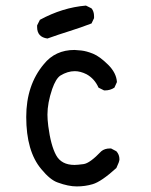

<svg xmlns="http://www.w3.org/2000/svg" viewBox="-20 -678 540 688"><path d="M255 -10Q225 -10 187 -24Q160 -33 128 -72Q74 -136 74 -259Q74 -373 137 -448Q178 -499 247 -499Q253 -499 271.5 -497Q290 -495 313.5 -485.5Q337 -476 367 -446.5Q397 -417 399 -384L390 -364Q375 -354 356 -354H353L333 -364Q319 -396 290 -412Q268 -423 248 -423Q222 -423 196 -407Q180 -396 167 -359Q150 -309 150 -267Q150 -250 153 -226Q162 -157 181 -122Q200 -87 247 -87Q257 -87 279.5 -90Q302 -93 343 -136Q355 -146 374 -146H378L397 -136Q408 -124 408 -107Q408 -99 397 -76Q343 -27 312 -18Q285 -10 255 -10ZM150 -540Q113 -545 113 -581V-587L123 -607Q204 -651 288 -658L308 -648Q317 -637 317 -620V-613L308 -594Q269 -579 229 -566.5Q189 -554 150 -540Z"/></svg>

Font: Xiaolai Mono SC
Style: Regular
Weight: 400
Monospace: yes
Designer: LXGW / Nozomi Seto
Version: Version 3.113;September 30, 2024